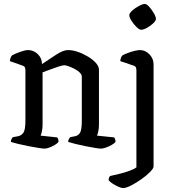

<svg xmlns="http://www.w3.org/2000/svg" viewBox="-20 -754 882 974"><path d="M206 0Q199 0 176 -3.5Q153 -7 125 -12.5Q97 -18 72 -24Q47 -30 35 -34Q35 -42 38.5 -48.5Q42 -55 45 -58L72 -63Q88 -66 98.5 -80.5Q109 -95 109 -143V-397Q109 -405 106.5 -411.5Q104 -418 95 -421L30 -444Q31 -455 34.5 -462.5Q38 -470 41 -473Q57 -482 82.5 -491Q108 -500 123 -500Q150 -500 171.5 -479.5Q193 -459 193 -429Q230 -454 265.5 -477Q301 -500 325 -500Q348 -500 374.5 -491Q401 -482 426 -467Q451 -452 466.5 -434.5Q482 -417 482 -401V-123Q482 -102 478.5 -87Q475 -72 472 -66L559 -57Q561 -55 563.5 -49Q566 -43 566 -35Q561 -27 547 -19Q533 -11 517.5 -5.5Q502 0 492 0Q485 0 463 -3.5Q441 -7 413.5 -12.5Q386 -18 362 -24Q338 -30 326 -34Q326 -42 329.5 -48.5Q333 -55 336 -58L361 -63Q377 -66 386 -80.5Q395 -95 395 -143V-365Q395 -376 384 -386.5Q373 -397 357.5 -405Q342 -413 327.5 -418Q313 -423 307 -423Q297 -423 274.5 -415.5Q252 -408 229.5 -399.5Q207 -391 196 -387V-123Q196 -102 192.5 -87Q189 -72 186 -66L270 -57Q272 -55 274.5 -49Q277 -43 277 -35Q272 -27 258.5 -19Q245 -11 230.5 -5.5Q216 0 206 0ZM604 200Q596 200 581 193.5Q566 187 552 178Q538 169 531 160Q531 152 533.5 146.5Q536 141 538 139Q561 134 587.5 127.5Q614 121 637 112.5Q660 104 672 95V-397Q672 -405 669.5 -411.5Q667 -418 658 -421L590 -444Q591 -455 594.5 -462.5Q598 -470 601 -473Q612 -479 629 -485.5Q646 -492 663 -496Q680 -500 690 -500Q717 -500 738 -478.5Q759 -457 759 -427V91Q759 100 741.5 118Q724 136 698 154.5Q672 173 646 186.5Q620 200 604 200ZM696 -603Q687 -603 672.5 -617Q658 -631 647 -648.5Q636 -666 636 -677Q636 -687 651 -700.5Q666 -714 685 -724Q704 -734 714 -734Q724 -734 737 -719.5Q750 -705 760.5 -687Q771 -669 771 -658Q771 -649 757.5 -636Q744 -623 726 -613Q708 -603 696 -603Z"/></svg>

Font: Texturina 72pt Medium
Style: Regular
Weight: 500
Designer: Guillermo Torres Carreño
Foundry: Omnibus-Type
Version: Version 1.002; ttfautohint (v1.8.3)